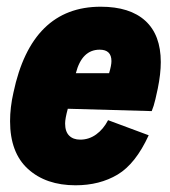

<svg xmlns="http://www.w3.org/2000/svg" viewBox="-20 -542 507 572"><path d="M459 -357Q459 -322 450 -278Q448 -268 443 -246.5Q438 -225 432 -211L182 -218Q174 -189 174 -174Q174 -150 186 -138Q198 -126 219 -126Q245 -126 266.5 -141.5Q288 -157 302 -184L423 -139Q384 -54 330.5 -22Q277 10 205 10Q117 10 63.5 -38.5Q10 -87 10 -181Q10 -222 20 -266Q74 -522 280 -522Q367 -522 413 -480Q459 -438 459 -357ZM206 -324H305Q312 -347 312 -360Q312 -394 277 -394Q224 -394 206 -324Z"/></svg>

Font: Decalotype Black Italic
Style: Regular
Weight: 900
Italic angle: -12°
Designer: Alfredo Marco Pradil
Foundry: Alfredo Marco Pradil
Version: Version 1.0